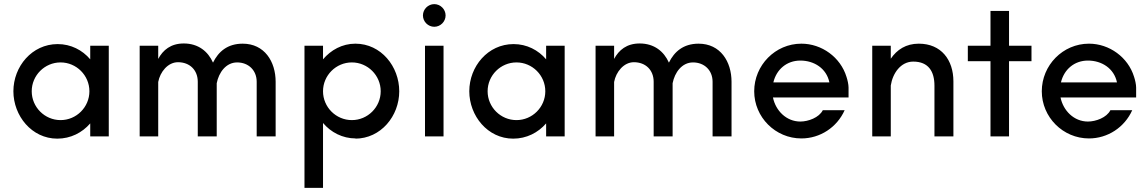

<svg xmlns="http://www.w3.org/2000/svg" viewBox="-20 -662 5575 932"><path d="M274 -359C351 -359 414 -296 414 -219C414 -142 351 -79 274 -79C197 -79 134 -142 134 -219C134 -296 197 -359 274 -359ZM418 -374C380 -419 324 -448 260 -448C135 -448 45 -339 45 -219C45 -100 134 11 258 11C323 11 379 -18 418 -63V0H508V-440H418Z M1318 -265C1318 -363 1264 -450 1158 -450C1084 -450 1040 -411 1014 -358C990 -412 943 -451 872 -451C809 -451 771 -419 748 -376V-440H658V0H748V-264C757 -313 795 -360 844 -360C901 -360 940 -322 940 -265V0H1032V-258C1042 -310 1077 -359 1131 -359C1186 -359 1226 -321 1226 -265V0H1318Z M1688 -359C1765 -359 1828 -296 1828 -219C1828 -142 1765 -79 1688 -79C1611 -79 1548 -142 1548 -219C1548 -296 1611 -359 1688 -359ZM1704 11C1829 11 1918 -99 1918 -219C1918 -339 1830 -450 1705 -450C1641 -450 1586 -419 1548 -374V-440H1458V250H1548V-65C1586 -20 1642 10 1707 10Z M2033 -587C2033 -557 2058 -532 2088 -532C2118 -532 2143 -557 2143 -587C2143 -617 2118 -642 2088 -642C2058 -642 2033 -617 2033 -587ZM2133 0V-440H2043V0Z M2487 -359C2564 -359 2627 -296 2627 -219C2627 -142 2564 -79 2487 -79C2410 -79 2347 -142 2347 -219C2347 -296 2410 -359 2487 -359ZM2631 -374C2593 -419 2537 -448 2473 -448C2348 -448 2258 -339 2258 -219C2258 -100 2347 11 2471 11C2536 11 2592 -18 2631 -63V0H2721V-440H2631Z M3531 -265C3531 -363 3477 -450 3371 -450C3297 -450 3253 -411 3227 -358C3203 -412 3156 -451 3085 -451C3022 -451 2984 -419 2961 -376V-440H2871V0H2961V-264C2970 -313 3008 -360 3057 -360C3114 -360 3153 -322 3153 -265V0H3245V-258C3255 -310 3290 -359 3344 -359C3399 -359 3439 -321 3439 -265V0H3531Z M4099 -237C4099 -252 4094 -274 4089 -289C4060 -384 3969 -450 3870 -450C3743 -450 3641 -345 3641 -219C3641 -93 3744 10 3870 10C3961 10 4043 -44 4080 -127H3974C3956 -91 3903 -72 3865 -72C3797 -72 3745 -125 3732 -189H4099ZM3734 -262C3749 -325 3799 -368 3865 -368C3932 -368 3992 -330 4006 -262Z M4608 -267C4608 -371 4549 -450 4440 -450C4378 -450 4334 -421 4304 -377V-440H4214V0H4304V-247C4313 -306 4352 -363 4413 -363C4487 -363 4516 -315 4516 -246V0H4608Z M4788 -365V0H4878V-365H4987V-440H4878V-609H4788V-440H4678V-365Z M5495 -237C5495 -252 5490 -274 5485 -289C5456 -384 5365 -450 5266 -450C5139 -450 5037 -345 5037 -219C5037 -93 5140 10 5266 10C5357 10 5439 -44 5476 -127H5370C5352 -91 5299 -72 5261 -72C5193 -72 5141 -125 5128 -189H5495ZM5130 -262C5145 -325 5195 -368 5261 -368C5328 -368 5388 -330 5402 -262Z"/></svg>

Font: Glacial Indifference
Style: Medium
Weight: 500
Version: Version 1.001